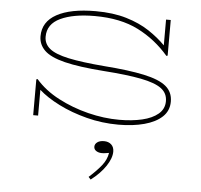

<svg xmlns="http://www.w3.org/2000/svg" viewBox="-56 -589 978 935"><g transform="rotate(5 433.5 -121.5)"><path d="M532 10Q452 10 376.5 -9.5Q301 -29 239.5 -60Q178 -91 139 -126V0H115V-175L121 -177Q166 -125 234.5 -89Q303 -53 381 -33.5Q459 -14 534 -14Q596 -14 645.5 -25.5Q695 -37 724 -61.5Q753 -86 753 -124Q753 -163 722 -186Q691 -209 622 -222.5Q553 -236 440 -244Q317 -253 246.5 -270.5Q176 -288 146.5 -317Q117 -346 117 -386Q117 -457 184.5 -494Q252 -531 374 -531Q460 -531 525 -511.5Q590 -492 637.5 -460.5Q685 -429 719 -394V-520H742V-346L736 -344Q672 -419 585 -463Q498 -507 372 -507Q268 -507 205 -477.5Q142 -448 142 -386Q142 -351 170 -328Q198 -305 263.5 -291Q329 -277 440 -268Q560 -259 634.5 -243Q709 -227 743 -199Q777 -171 777 -124Q777 -79 745.5 -49.5Q714 -20 658.5 -5Q603 10 532 10ZM519 143Q519 175 493 214Q467 253 421 288L410 276Q448 242 471 213Q494 184 499 151Q491 152 482.5 153.5Q474 155 464 155Q448 155 436.5 147.5Q425 140 425 127Q425 114 437 105Q449 96 470 96Q492 96 505.5 108.5Q519 121 519 143Z"/></g></svg>

Font: Padyakke Expanded One
Style: Regular
Weight: 400
Designer: James Puckett
Foundry: Dunwich Type Founders
Version: Version 1.500; ttfautohint (v1.8.4.7-5d5b)